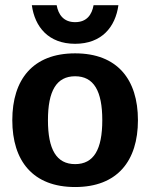

<svg xmlns="http://www.w3.org/2000/svg" viewBox="-20 -722 590 754"><path d="M275 -550C379.2 -550 433.3 -615.8 445 -701.7H347.5C340.8 -664.2 320.8 -635 275 -635C230 -635 209.2 -664.2 202.5 -701.7H105C116.7 -615.8 170.8 -550 275 -550ZM275 12.5C440.8 12.5 521.7 -90 521.7 -250C521.7 -410 440.8 -512.5 275 -512.5C109.2 -512.5 28.3 -410 28.3 -250C28.3 -90 109.2 12.5 275 12.5ZM275 -77.5C201.7 -77.5 168.3 -135 168.3 -250C168.3 -365 201.7 -422.5 275 -422.5C348.3 -422.5 381.7 -365 381.7 -250C381.7 -135 348.3 -77.5 275 -77.5Z"/></svg>

Font: Familjen Grotesk
Style: Bold
Weight: 700
Designer: Anders Wikstroem, Jonas Baeckman, Matilda Gysing, Kristian Moeller
Foundry: Familjen STHLM AB
Version: Version 2.000